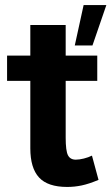

<svg xmlns="http://www.w3.org/2000/svg" viewBox="-20 -720 441 760"><path d="M370 -8Q332 8 303.5 14Q275 20 246 20Q169 20 134.5 -17.5Q100 -55 100 -133V-621H240V-175Q240 -123 249 -105.5Q258 -88 280 -88Q294 -88 312 -92.5Q330 -97 344 -104ZM8 -500H365V-400H8ZM311 -700H401L346 -540H276Z"/></svg>

Font: Moderustic SemiBold
Style: Regular
Weight: 600
Designer: Tural Alisoy
Foundry: TAFT Foundry
Version: Version 2.120